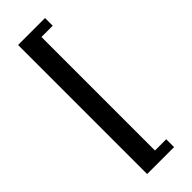

<svg xmlns="http://www.w3.org/2000/svg" viewBox="-295 -760 952 952"><g transform="rotate(-45 181.0 -283.5)"><path d="M87 -736H276V-682H197V114H276V169H87Z"/></g></svg>

Font: Arima Koshi Semi Bold
Style: Regular
Weight: 600
Designer: Joana Correia and Natanael Gama
Foundry: NDISCOVER
Version: Version 1.019;PS 001.019;hotconv 1.0.88;makeotf.lib2.5.64775